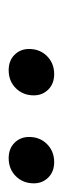

<svg xmlns="http://www.w3.org/2000/svg" viewBox="129 -930 145 443"><g transform="rotate(90 201.5 -708.5)"><path d="M93 -703Q93 -728 109.5 -744.5Q126 -761 151 -761Q173 -761 186.5 -747.5Q200 -734 200 -714Q200 -689 183.5 -672.5Q167 -656 142 -656Q120 -656 106.5 -669.5Q93 -683 93 -703ZM296 -703Q296 -728 312.5 -744.5Q329 -761 354 -761Q376 -761 389.5 -747.5Q403 -734 403 -714Q403 -689 386.5 -672.5Q370 -656 345 -656Q323 -656 309.5 -669.5Q296 -683 296 -703Z"/></g></svg>

Font: Fira Sans TEST Book
Style: Italic
Weight: 350
Italic angle: -8°
Designer: Carrois Corporate & Edenspiekermann AG
Foundry: Carrois Corporate GbR & Edenspiekermann AG
Version: Version 4.201